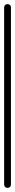

<svg xmlns="http://www.w3.org/2000/svg" viewBox="-20 -910 73 930"><path d="M0 -17H33V-874H0ZM17 -33Q9 -33 4.5 -28.5Q0 -24 0 -17Q0 -9 4.5 -4.5Q9 0 17 0Q24 0 28.5 -4.5Q33 -9 33 -17Q33 -24 28.5 -28.5Q24 -33 17 -33ZM17 -890Q9 -890 4.5 -885.5Q0 -881 0 -874Q0 -866 4.5 -861.5Q9 -857 17 -857Q24 -857 28.5 -861.5Q33 -866 33 -874Q33 -881 28.5 -885.5Q24 -890 17 -890Z"/></svg>

Font: Wavefont Light
Style: Regular
Weight: 300
Version: Version 3.004;gftools[0.9.33]